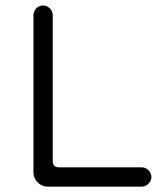

<svg xmlns="http://www.w3.org/2000/svg" viewBox="-20 -698 602 709"><path d="M502.9 -8.8Q517.6 -8.8 528.3 -19.5Q539.1 -30.3 539.1 -44.4Q539.1 -58.6 528.3 -69.3Q517.6 -80.1 502.9 -80.1H196.3Q186.5 -80.1 180.7 -85.9Q174.8 -91.8 174.8 -101.6V-641.6Q174.8 -656.2 164.1 -667Q153.3 -677.7 138.7 -677.7Q124 -677.7 113.8 -667Q103.5 -656.2 103.5 -641.6V-61.5Q103.5 -40 119.1 -24.4Q134.8 -8.8 156.2 -8.8Z"/></svg>

Font: FakePearl
Style: ExtraLight
Weight: 300
Version: Version 1.2